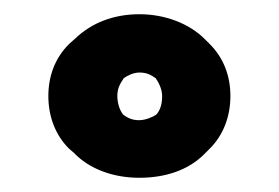

<svg xmlns="http://www.w3.org/2000/svg" viewBox="-20 -907 392 270"><path d="M145 -772C145 -782 148 -788 154 -797C158 -800 167 -805 176 -805C186 -805 192 -802 199 -797C203 -791 208 -782 208 -772C208 -762 206 -753 200 -746C196 -743 185 -738 176 -738C167 -738 161 -740 153 -746C149 -751 145 -761 145 -772ZM48 -772C48 -743 58 -717 77 -698L84 -692C105 -670 138 -657 176 -657C213 -657 245 -668 267 -690L275 -698C294 -717 304 -743 304 -772C304 -801 294 -826 275 -845L268 -852C246 -874 212 -887 176 -887C140 -887 109 -875 86 -853L77 -845C58 -826 48 -801 48 -772Z"/></svg>

Font: Hussar Woodtype
Style: Ultra
Weight: 900
Foundry: Cannot Into Space Fonts
Version: Version 1.07